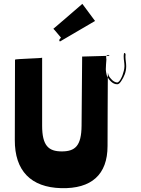

<svg xmlns="http://www.w3.org/2000/svg" viewBox="-20 -1066 732 998"><path d="M257 -916C259 -918 302 -862 304 -864C306 -867 328 -891 316 -891C315 -891 314 -891 313 -890C304 -881 296 -869 288 -859C288 -856 289 -849 293 -851C293 -851 473 -956 474 -957L408 -1046C408 -1046 257 -915 257 -916ZM530 -706C530 -697 534 -674 537 -669C546 -652 564 -628 589 -628C599 -628 605 -637 611 -646C624 -666 636 -690 636 -722C636 -740 632 -754 632 -771C632 -778 634 -785 631 -788C623 -798 623 -778 623 -771C623 -754 627 -740 627 -722C627 -706 621 -687 617 -676C613 -665 602 -639 589 -637C578 -638 567 -645 561 -652C551 -663 544 -669 541 -688C540 -696 539 -307 539 -307C539 -158 455 -84 298 -88C141 -92 56 -178 57 -339C57 -348 58 -752 58 -756C58 -760 199 -763 199 -766V-413C199 -309 232 -279 301 -279C371 -279 403 -308 404 -412C405 -412 406 -771 407 -772C408 -773 549 -775 549 -776C546 -784 532 -780 532 -772V-766C532 -763 533 -760 533 -756C532 -742 530 -720 530 -706Z"/></svg>

Font: Hussar Wojna
Style: 3
Weight: 400
Designer: Robert Jablonski
Foundry: Cannot Into Space Fonts
Version: Version 1.01